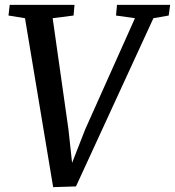

<svg xmlns="http://www.w3.org/2000/svg" viewBox="-20 -763 721 791"><path d="M287 -743 283 -699 197 -688 262 -230 277 -92 331 -230 536 -688 458 -699 462 -743H681L675 -699L612 -688L293 5L199 8L83 -688L15 -699L20 -743Z"/></svg>

Font: Koeln Type Serif
Style: Italic
Weight: 400
Italic angle: -8°
Designer: Eben Sorkin
Foundry: Eben Sorkin
Version: Version 2.002